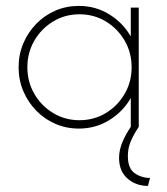

<svg xmlns="http://www.w3.org/2000/svg" viewBox="-20 -421 554 637"><path d="M470.8 195.8Q430.6 195.8 402.8 171.2Q375 146.5 375 102.8Q375 76.4 386.5 49.7Q397.9 22.9 413.9 0V-95.8Q388.2 -50.7 342.7 -22.6Q297.2 5.6 241.7 5.6Q200 5.6 163.9 -10.1Q127.8 -25.7 100.3 -53.8Q72.9 -81.9 57.3 -118.8Q41.7 -155.6 41.7 -197.9Q41.7 -240.3 57.3 -277.1Q72.9 -313.9 100.3 -342Q127.8 -370.1 163.9 -385.8Q200 -401.4 241.7 -401.4Q297.2 -401.4 342.7 -373.3Q388.2 -345.1 413.9 -300V-395.8H440.3V0Q424.3 23.6 414.2 46.9Q404.2 70.1 404.2 96.5Q404.2 138.2 427.1 153.8Q450 169.4 477.8 169.4ZM243.8 -22.2Q291.7 -22.2 330.9 -45.8Q370.1 -69.4 393.4 -109.4Q416.7 -149.3 416.7 -197.9Q416.7 -246.5 393.4 -286.5Q370.1 -326.4 330.9 -350Q291.7 -373.6 243.8 -373.6Q195.8 -373.6 156.6 -350Q117.4 -326.4 94.1 -286.5Q70.8 -246.5 70.8 -197.9Q70.8 -149.3 94.1 -109.4Q117.4 -69.4 156.6 -45.8Q195.8 -22.2 243.8 -22.2Z"/></svg>

Font: Afacad Flux Thin
Style: Regular
Weight: 250
Designer: Kristian Moeller
Foundry: Dicotype
Version: Version 1.100